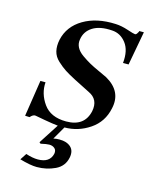

<svg xmlns="http://www.w3.org/2000/svg" viewBox="-106 -553 672 833"><g transform="rotate(15 230.5 -137.0)"><path d="M267 130Q259 171 221 189Q183 207 139 207Q110 207 62 193L81 164Q111 174 135 174Q188 174 198 132Q201 116 191.5 107.5Q182 99 167 99Q155 99 129 105L123 100L181 10Q160 8 120.5 1Q81 -6 77 -7Q66 -9 53 6L33 5L58 -158H81Q77 -107 109 -62Q141 -17 211 -17Q293 -17 309 -89Q320 -144 273 -166L202 -202Q171 -218 153.5 -229.5Q136 -241 116.5 -259Q97 -277 91.5 -300Q86 -323 92 -352Q106 -415 165 -450Q224 -485 310 -481Q336 -480 366 -470Q396 -460 402 -460Q406 -460 409.5 -464.5Q413 -469 415 -473.5Q417 -478 416 -478H437L409 -326H384Q390 -383 365 -415.5Q340 -448 302 -450Q247 -454 214.5 -433.5Q182 -413 177 -375Q174 -357 182.5 -340.5Q191 -324 211 -310Q231 -296 248 -286.5Q265 -277 291.5 -265Q318 -253 328 -248Q407 -204 389 -124Q376 -60 324 -25Q272 10 211 10L177 69Q189 66 204 66Q237 66 255 82.5Q273 99 267 130Z"/></g></svg>

Font: GFS Artemisia
Style: Italic
Weight: 400
Italic angle: -12°
Designer: Takis Katsoulidis and George D. Matthiopoulos
Foundry: George Matthiopoulos and Takis Katsoulidis
Version: Version 1.0